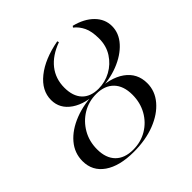

<svg xmlns="http://www.w3.org/2000/svg" viewBox="-159 -718 863 863"><g transform="rotate(-45 273.0 -286.5)"><path d="M215.3 11.3Q125 11.3 73.8 -24.2Q22.6 -59.7 22.6 -122.6Q22.6 -174.2 56.5 -214.1Q90.3 -254 150 -277.4Q209.7 -300.8 284.7 -300.8Q375 -300.8 425.8 -264.5Q476.6 -228.2 476.6 -164.5Q476.6 -114.5 442.7 -74.6Q408.9 -34.7 350 -11.7Q291.1 11.3 215.3 11.3ZM220.2 2.4Q269.4 2.4 308.5 -21Q347.6 -44.4 370.2 -84.7Q392.7 -125 392.7 -175Q392.7 -231.5 362.9 -262.1Q333.1 -292.7 279.8 -292.7Q231.5 -292.7 192.3 -269Q153.2 -245.2 129.8 -204.8Q106.5 -164.5 106.5 -113.7Q106.5 -58.1 136.3 -27.8Q166.1 2.4 220.2 2.4ZM297.6 -294.4Q215.3 -294.4 166.1 -327.8Q116.9 -361.3 116.9 -416.9Q116.9 -476.6 172.6 -521.4Q228.2 -566.1 323.4 -583.9L325.8 -575.8Q263.7 -553.2 231 -511.7Q198.4 -470.2 198.4 -413.7Q198.4 -359.7 225.8 -330.6Q253.2 -301.6 304 -301.6Q346 -301.6 382.7 -321.8Q419.4 -341.9 442.3 -377.4Q465.3 -412.9 465.3 -459.7Q465.3 -505.6 452 -533.1Q438.7 -560.5 416.9 -577.4L421.8 -583.9Q479.8 -569.4 512.9 -535.9Q546 -502.4 546 -458.1Q546 -412.9 512.5 -375.8Q479 -338.7 422.6 -316.5Q366.1 -294.4 297.6 -294.4Z"/></g></svg>

Font: Playfair 144pt SemiCondensed
Style: Italic
Weight: 400
Width: 4
Italic angle: -15.6°
Designer: Claus Eggers Sørensen
Foundry: Claus Eggers Sørensen
Version: Version 2.203